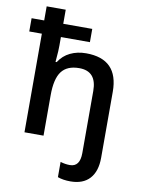

<svg xmlns="http://www.w3.org/2000/svg" viewBox="-105 -831 845 1141"><g transform="rotate(10 317.5 -260.0)"><path d="M557 70V-328Q557 -526 362 -526Q309 -526 266.5 -505.5Q224 -485 198 -444H191L196 -509L197 -543V-595H372V-675H197V-760H82V-675H6V-595H82V0H197V-244Q197 -343 230.5 -387.5Q264 -432 337 -432Q442 -432 442 -313V62Q442 145 381 145Q353 145 324 136V228Q357 240 401 240Q477 240 517 196Q557 152 557 70Z"/></g></svg>

Font: OpenSansMMV
Style: Semibold
Weight: 600
Designer: Steve Matteson
Foundry: Ascender Corporation
Version: Version 6.000